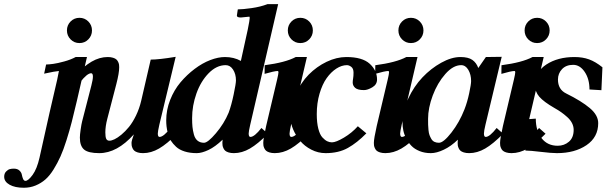

<svg xmlns="http://www.w3.org/2000/svg" viewBox="-80 -716 2885 913"><path d="M255.6 -528.8Q238.3 -546.4 238.3 -571.3Q238.3 -596.2 255.6 -613.8Q272.9 -631.3 297.9 -631.3Q322.8 -631.3 340.1 -613.8Q357.4 -596.2 357.4 -571.3Q357.4 -546.4 340.1 -528.8Q322.8 -511.2 297.9 -511.2Q272.9 -511.2 255.6 -528.8ZM200.2 -378.4Q183.1 -377.4 129.9 -365.7L139.2 -409.2Q154.8 -409.7 174.1 -412.4Q193.4 -415 224.9 -423.6Q256.3 -432.1 279.8 -444.8H333.5L285.2 -234.9Q272 -177.7 261.2 -136.2Q250.5 -94.7 236.1 -49.1Q221.7 -3.4 207.5 28.1Q193.4 59.6 174.8 89.6Q156.2 119.6 135.7 137.5Q115.2 155.3 89.4 166Q63.5 176.8 33.2 176.8Q-8.8 176.8 -34.4 162.4Q-60.1 147.9 -60.1 124.5Q-60.1 108.9 -51 99.6Q-42 90.3 -33 88.1Q-23.9 85.9 -14.6 85.9Q2.9 85.9 12.5 95Q22 104 23.9 115Q25.9 126 29.8 135Q33.7 144 41 144Q54.2 144 75 115.7Q95.7 87.4 107.9 33.7L155.3 -178.7L191.9 -336.9Z M473.1 -315.9 430.2 -150.9Q420.9 -115.2 420.9 -86.4Q420.9 -65.4 425 -56.2Q429.2 -46.9 440.4 -46.9Q450.2 -46.9 464.6 -53.7Q479 -60.5 497.6 -75.9Q516.1 -91.3 533.4 -112.5Q550.8 -133.8 566.7 -166.5Q582.5 -199.2 591.3 -236.3L636.7 -432.6Q676.3 -432.6 755.4 -445.8L677.7 -123Q670.4 -90.3 670.4 -81.1Q670.4 -64.9 678.7 -64.9Q697.8 -64.9 731 -107.4L761.7 -80.1Q714.4 -31.7 676.5 -9.8Q638.7 12.2 600.1 12.2Q585.4 12.2 574.7 8.8Q564 5.4 558.6 0.5Q553.2 -4.4 550 -11.7Q546.9 -19 546.1 -24.4Q545.4 -29.8 545.4 -36.6Q545.4 -46.9 556.6 -77.1Q476.6 12.2 392.1 12.2Q339.8 12.2 319.8 -4.9Q299.8 -22 299.8 -61.5Q299.8 -74.7 303.5 -100.1Q307.1 -125.5 310.5 -138.7L354.5 -309.6Q361.8 -337.9 361.8 -351.6Q361.8 -367.7 353.5 -367.7Q334.5 -367.7 301.3 -325.2L270.5 -352.5Q317.9 -400.9 355.7 -422.9Q393.6 -444.8 432.1 -444.8Q446.8 -444.8 457.5 -441.4Q468.3 -438 473.6 -433.1Q479 -428.2 482.2 -420.9Q485.4 -413.6 486.1 -408.2Q486.8 -402.8 486.8 -396Q486.8 -368.7 473.1 -315.9Z M1042 -333.5Q1042 -363.8 1028.3 -385Q1014.6 -406.2 993.2 -406.2Q949.7 -406.2 912.1 -367.7Q874.5 -329.1 854 -271.2Q833.5 -213.4 833.5 -154.3Q833.5 -129.9 835.2 -112.8Q836.9 -95.7 842 -76.4Q847.2 -57.1 859.4 -47.1Q871.6 -37.1 890.1 -37.1Q908.2 -37.1 946.8 -82.5Q985.4 -127.9 1007.3 -180.2Q1020.5 -215.8 1031.2 -267.3Q1042 -318.8 1042 -333.5ZM978.5 -51.8Q943.4 -18.1 911.4 -2.9Q879.4 12.2 855.5 12.2Q823.2 12.2 797.9 4.2Q772.5 -3.9 757.3 -18.1Q742.2 -32.2 732.2 -47.6Q722.2 -63 717.8 -82.5Q713.4 -102.1 711.9 -115.5Q710.4 -128.9 710.4 -143.6Q710.4 -193.4 729.2 -241Q748 -288.6 778.3 -324.5Q808.6 -360.4 845.5 -388.2Q882.3 -416 919.9 -430.4Q957.5 -444.8 989.7 -444.8Q1032.2 -444.8 1065.4 -426.3L1098.1 -575.2Q1107.4 -621.1 1107.4 -630.4Q1107.4 -636.7 1105 -636.7Q1067.9 -632.8 1065.4 -632.8Q1046.4 -632.8 1046.4 -641.6Q1046.4 -643.1 1048.3 -655Q1050.3 -667 1050.8 -671.4Q1074.2 -671.4 1116.7 -677.5Q1159.2 -683.6 1191.9 -696.3H1242.7L1109.9 -123Q1102.5 -91.3 1102.5 -81.1Q1102.5 -64.9 1110.8 -64.9Q1129.9 -64.9 1163.1 -107.4L1193.8 -80.1Q1146.5 -31.7 1108.6 -9.8Q1070.8 12.2 1032.2 12.2Q1017.6 12.2 1006.8 8.8Q996.1 5.4 990.7 0.5Q985.4 -4.4 982.2 -11.7Q979 -19 978.3 -24.4Q977.5 -29.8 977.5 -36.6Q977.5 -41 978.5 -51.8Z M1305.9 -528.8Q1288.6 -546.4 1288.6 -571.3Q1288.6 -596.2 1305.9 -613.8Q1323.2 -631.3 1348.1 -631.3Q1373 -631.3 1390.4 -613.8Q1407.7 -596.2 1407.7 -571.3Q1407.7 -546.4 1390.4 -528.8Q1373 -511.2 1348.1 -511.2Q1323.2 -511.2 1305.9 -528.8ZM1226.6 12.2Q1211.9 12.2 1201.2 8.8Q1190.4 5.4 1185.1 0.5Q1179.7 -4.4 1176.5 -11.7Q1173.3 -19 1172.6 -24.4Q1171.9 -29.8 1171.9 -36.6Q1171.9 -56.2 1185.5 -116.7L1237.8 -337.9Q1244.1 -364.7 1244.1 -372.1Q1244.1 -378.4 1239.7 -378.4Q1223.6 -377.9 1178.2 -364.7L1178.7 -405.8Q1277.8 -418.9 1326.2 -444.8H1379.4L1304.2 -123Q1296.9 -90.3 1296.9 -81.1Q1296.9 -64.9 1305.2 -64.9Q1324.2 -64.9 1357.4 -107.4L1388.2 -80.1Q1340.8 -31.7 1303 -9.8Q1265.1 12.2 1226.6 12.2Z M1468.3 12.2Q1432.6 12.2 1400.4 -4.4Q1368.2 -21 1347.4 -46.1Q1326.7 -71.3 1314.5 -99.4Q1302.2 -127.4 1302.2 -151.9Q1302.2 -211.9 1326.2 -267.3Q1350.1 -322.8 1387.9 -361.1Q1425.8 -399.4 1473.1 -422.1Q1520.5 -444.8 1566.9 -444.8Q1642.6 -444.8 1677.7 -413.1Q1712.9 -381.3 1712.9 -337.9Q1712.9 -314 1690.4 -300.8Q1668 -287.6 1650.9 -287.6Q1621.1 -287.6 1609.1 -298.1Q1597.2 -308.6 1597.2 -323.7Q1597.2 -331.5 1599.1 -342.8Q1601.1 -354 1601.1 -370.6Q1601.1 -390.1 1590.3 -398.2Q1579.6 -406.2 1569.8 -406.2Q1544.9 -406.2 1519.5 -389.9Q1494.1 -373.5 1473.4 -344.5Q1452.6 -315.4 1439.5 -270.5Q1426.3 -225.6 1426.3 -173.3Q1426.3 -132.8 1433.6 -104.2Q1440.9 -75.7 1452.9 -62.7Q1464.8 -49.8 1475.8 -44.4Q1486.8 -39.1 1498.5 -39.1Q1517.6 -39.1 1555.4 -61.5Q1593.3 -84 1621.6 -115.7L1662.1 -82Q1618.2 -37.1 1574.2 -12.5Q1530.3 12.2 1468.3 12.2Z M1831.8 -528.8Q1814.5 -546.4 1814.5 -571.3Q1814.5 -596.2 1831.8 -613.8Q1849.1 -631.3 1874 -631.3Q1898.9 -631.3 1916.3 -613.8Q1933.6 -596.2 1933.6 -571.3Q1933.6 -546.4 1916.3 -528.8Q1898.9 -511.2 1874 -511.2Q1849.1 -511.2 1831.8 -528.8ZM1752.4 12.2Q1737.8 12.2 1727.1 8.8Q1716.3 5.4 1710.9 0.5Q1705.6 -4.4 1702.4 -11.7Q1699.2 -19 1698.5 -24.4Q1697.8 -29.8 1697.8 -36.6Q1697.8 -56.2 1711.4 -116.7L1763.7 -337.9Q1770 -364.7 1770 -372.1Q1770 -378.4 1765.6 -378.4Q1749.5 -377.9 1704.1 -364.7L1704.6 -405.8Q1803.7 -418.9 1852.1 -444.8H1905.3L1830.1 -123Q1822.8 -90.3 1822.8 -81.1Q1822.8 -64.9 1831.1 -64.9Q1850.1 -64.9 1883.3 -107.4L1914.1 -80.1Q1866.7 -31.7 1828.9 -9.8Q1791 12.2 1752.4 12.2Z M2128.4 -195.3Q2142.1 -230 2151.1 -272.7Q2160.2 -315.4 2160.2 -330.6Q2160.2 -361.3 2147 -383.8Q2133.8 -406.2 2112.8 -406.2Q2074.7 -406.2 2037.4 -363.8Q2000 -321.3 1977.8 -262Q1955.6 -202.6 1955.6 -150.9Q1955.6 -133.3 1955.8 -123.3Q1956.1 -113.3 1957.5 -97.9Q1959 -82.5 1962.4 -73.5Q1965.8 -64.5 1971.2 -55.2Q1976.6 -45.9 1985.8 -41.5Q1995.1 -37.1 2007.3 -37.1Q2028.8 -37.1 2066.7 -85.7Q2104.5 -134.3 2128.4 -195.3ZM2096.2 -36.6Q2096.2 -41 2097.2 -51.8Q2064.9 -20.5 2030.5 -4.2Q1996.1 12.2 1968.8 12.2Q1939 12.2 1915 2.4Q1891.1 -7.3 1876.5 -22.5Q1861.8 -37.6 1851.8 -57.1Q1841.8 -76.7 1837.9 -95.5Q1834 -114.3 1834 -132.3Q1834 -189 1861.1 -247.1Q1888.2 -305.2 1928.7 -347.9Q1969.2 -390.6 2018.1 -417.7Q2066.9 -444.8 2109.4 -444.8Q2146.5 -444.8 2166 -431.2Q2185.5 -417.5 2194.3 -392.6L2230.5 -444.8L2305.7 -445.8L2228.5 -123Q2221.2 -92.3 2221.2 -81.1Q2221.2 -64.9 2229.5 -64.9Q2248.5 -64.9 2281.7 -107.4L2312.5 -80.1Q2265.1 -31.7 2227.3 -9.8Q2189.5 12.2 2150.9 12.2Q2136.2 12.2 2125.5 8.8Q2114.7 5.4 2109.4 0.5Q2104 -4.4 2100.8 -11.7Q2097.7 -19 2096.9 -24.4Q2096.2 -29.8 2096.2 -36.6Z M2431.9 -528.8Q2414.6 -546.4 2414.6 -571.3Q2414.6 -596.2 2431.9 -613.8Q2449.2 -631.3 2474.1 -631.3Q2499 -631.3 2516.4 -613.8Q2533.7 -596.2 2533.7 -571.3Q2533.7 -546.4 2516.4 -528.8Q2499 -511.2 2474.1 -511.2Q2449.2 -511.2 2431.9 -528.8ZM2352.5 12.2Q2337.9 12.2 2327.1 8.8Q2316.4 5.4 2311 0.5Q2305.7 -4.4 2302.5 -11.7Q2299.3 -19 2298.6 -24.4Q2297.9 -29.8 2297.9 -36.6Q2297.9 -56.2 2311.5 -116.7L2363.8 -337.9Q2370.1 -364.7 2370.1 -372.1Q2370.1 -378.4 2365.7 -378.4Q2349.6 -377.9 2304.2 -364.7L2304.7 -405.8Q2403.8 -418.9 2452.1 -444.8H2505.4L2430.2 -123Q2422.9 -90.3 2422.9 -81.1Q2422.9 -64.9 2431.2 -64.9Q2450.2 -64.9 2483.4 -107.4L2514.2 -80.1Q2466.8 -31.7 2429 -9.8Q2391.1 12.2 2352.5 12.2Z M2568.4 12.2Q2541.5 12.2 2491.5 6.1Q2441.4 0 2418.5 0L2413.6 -147.9L2467.8 -151.9Q2467.8 -94.2 2495.6 -58.6Q2523.4 -22.9 2571.8 -22.9Q2603 -22.9 2625.5 -42.2Q2647.9 -61.5 2647.9 -98.6Q2647.9 -115.2 2639.9 -130.9Q2631.8 -146.5 2616.9 -159.7Q2602.1 -172.9 2588.6 -182.4Q2575.2 -191.9 2556.2 -202.6Q2505.4 -231.9 2484.6 -255.9Q2463.9 -279.8 2463.9 -312Q2463.9 -374 2518.1 -409.4Q2572.3 -444.8 2651.9 -444.8Q2690.4 -444.8 2721.2 -433.6Q2752 -422.4 2784.7 -396L2779.8 -287.1L2723.1 -290.5Q2723.1 -340.3 2700.4 -374Q2677.7 -407.7 2645.5 -407.7Q2611.8 -407.7 2592.5 -387.2Q2573.2 -366.7 2573.2 -337.9Q2573.2 -290.5 2612.3 -271.5Q2684.6 -235.8 2724.6 -202.1Q2764.6 -168.5 2764.6 -130.4Q2764.6 -63.5 2708.7 -25.6Q2652.8 12.2 2568.4 12.2Z"/></svg>

Font: LL
Style: Bold Italic
Weight: 700
Italic angle: -11.5°
Designer: Philipp H. Poll
Foundry: Philipp H. Poll
Version: Version 2.7.x